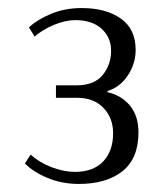

<svg xmlns="http://www.w3.org/2000/svg" viewBox="-20 -730 410 477"><path d="M42 -324 56 -346Q78 -326 108.5 -314.5Q139 -303 166 -303Q212 -303 236.5 -329Q261 -355 261 -399Q261 -437 237 -462Q213 -487 172 -487H119V-518H170Q214 -518 235 -543.5Q256 -569 256 -604Q256 -637 232.5 -658.5Q209 -680 167 -680Q142 -680 113.5 -668Q85 -656 66 -639L52 -662Q72 -681 106.5 -695.5Q141 -710 183 -710Q243 -710 280 -684Q317 -658 317 -606Q317 -572 297.5 -542.5Q278 -513 247 -504V-501Q282 -493 303 -467.5Q324 -442 324 -401Q324 -336 284 -304.5Q244 -273 176 -273Q134 -273 98 -288Q62 -303 42 -324Z"/></svg>

Font: Trirong Light
Style: Regular
Weight: 300
Designer: Katatrad Team
Foundry: CadsonDemak
Version: Version 1.001